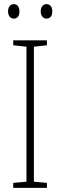

<svg xmlns="http://www.w3.org/2000/svg" viewBox="-20 -909 291 929"><path d="M19 -854C19 -834 29 -819 47 -819C65 -819 74 -833 74 -854C74 -874 65 -889 47 -889C29 -889 19 -874 19 -854ZM177 -854C177 -834 188 -819 205 -819C224 -819 233 -833 233 -854C233 -875 223 -889 205 -889C188 -889 177 -874 177 -854ZM207 0V-24L144 -30V-683L207 -690V-714H44V-690L108 -683V-30L44 -24V0Z"/></svg>

Font: Noto Sans Bengali Condensed ExtraLight
Style: Regular
Weight: 200
Width: 3
Designer: Joana Ranito - Universal Thirst; Jelle Bosma - Monotype Design Team
Foundry: Universal Thirst ehf.
Version: Version 3.000